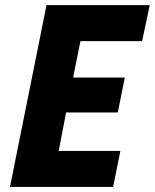

<svg xmlns="http://www.w3.org/2000/svg" viewBox="-20 -740 613 760"><path d="M164.1 -719.7H572.8L542.5 -577.1H298.3L269.5 -433.1H474.1L446.3 -294.9H241.7L212.4 -142.6H456.5L427.7 0H19.5Z"/></svg>

Font: Reddit Sans Fudge ExBold Italic
Style: Regular
Weight: 800
Italic angle: -11.25°
Designer: Stephen Hutchings
Version: Version 1.013